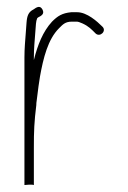

<svg xmlns="http://www.w3.org/2000/svg" viewBox="-20 -498 367 550"><path d="M77 32V-75C77 -122.8 78 -148.1 84 -197C84 -201 84.3 -205 85 -209C89 -242.3 92.2 -265.5 94.5 -278.5C104.1 -332.1 117.3 -385.3 149 -417C160.3 -428.3 167 -436 186 -436H200C203.3 -436 208.7 -434.3 216 -431C234.4 -422.5 241.7 -414.3 254 -402C267 -390.3 286.6 -409.8 273 -422C258.8 -436.2 229.3 -463 201 -463H184C157.7 -460.4 145.1 -452.1 129 -436C102.9 -407.6 87.9 -369.5 77 -326V-332C77 -358.6 79.3 -380.9 81 -404L83 -430C83.7 -436.7 84.7 -441.3 86 -444C86 -445.3 87 -446.7 89 -448C98.4 -452.7 108.5 -458.1 101.5 -471C94.5 -483.9 84.2 -476.8 76 -471C61.5 -463.7 57.5 -452.9 56 -433L54 -406C52.3 -382.8 50 -359.4 50 -333V32L63 31H69.5C73 31 74.6 31.4 77 32Z"/></svg>

Font: Take Off
Style: Regular, Eh
Weight: 400
Foundry: Cannot Into Space Fonts
Version: Version 0.89